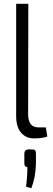

<svg xmlns="http://www.w3.org/2000/svg" viewBox="-20 -720 277 1010"><path d="M129 -700 128 -120Q128 -50 182 -50H221L229 -2Q204 8 159 8Q116 8 90.5 -22.5Q65 -53 65 -108V-700ZM131 66H148Q160 66 164.5 70.5Q169 75 169 87V143Q167 213 145 270L117 262Q124 212 124 159Q108 159 108 140V87Q109 66 131 66Z"/></svg>

Font: exo2condensed_l
Style: Regular
Weight: 300
Width: 3
Designer: Natanael Gama
Version: Version 1.001;PS 001.001;hotconv 1.0.70;makeotf.lib2.5.58329